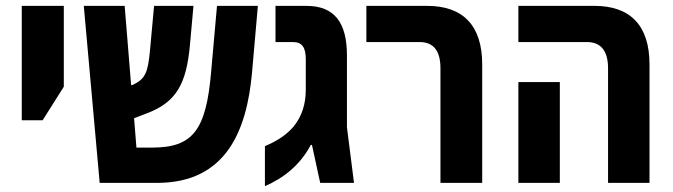

<svg xmlns="http://www.w3.org/2000/svg" viewBox="-20 -622 2288 653"><path d="M54 -213H125L197 -327V-602H54Z M319 0H514C750 0 819 -179 837 -373L857 -602H718L698 -377C681 -179 636 -120 497 -120H444L436 -220L478 -236C580 -274 614 -337 626 -469L638 -602H504L490 -449C483 -377 475 -354 433 -334L426 -332L404 -602H265Z M881 11C942 -15 1000 -59 1037 -129H1041L1069 0H1184L1160 -189V-433C1160 -546 1117 -602 1022 -602H917V-479H976C1008 -479 1020 -460 1020 -420V-317C1020 -267 1006 -225 978 -191C955 -164 922 -142 881 -125Z M1478 0H1620V-403C1620 -536 1554 -602 1433 -602H1226V-479H1407C1453 -479 1478 -451 1478 -390Z M2048 0H2189V-403C2189 -536 2123 -602 2002 -602H1743V-479H1976C2022 -479 2048 -451 2048 -390ZM1743 0H1884V-343H1743Z"/></svg>

Font: Noto Sans Hebrew Condensed
Style: Bold
Weight: 700
Width: 3
Designer: Monotype Design Team
Foundry: Monotype Imaging Inc.
Version: Version 2.004